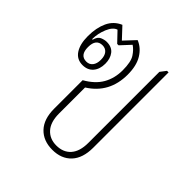

<svg xmlns="http://www.w3.org/2000/svg" viewBox="-159 -662 782 782"><g transform="rotate(45 232.0 -271.0)"><path d="M261 10Q209 10 178.5 -22Q148 -54 148 -114V-278Q194 -304 214.5 -340Q235 -376 235 -422Q235 -470 221 -491.5Q207 -513 190 -524L151 -482H143L103 -524Q83 -518 70 -487Q57 -456 57 -424L60 -423Q66 -446 80.5 -452Q95 -458 107 -458Q137 -458 151.5 -439Q166 -420 166 -391Q166 -359 149.5 -340Q133 -321 104 -321Q71 -321 53.5 -347.5Q36 -374 36 -420Q36 -468 52 -502.5Q68 -537 103 -552L147 -505L191 -552Q223 -539 242.5 -507Q262 -475 262 -424Q262 -318 176 -264V-114Q176 -65 199 -39.5Q222 -14 260 -14Q300 -14 322.5 -39.5Q345 -65 345 -114V-523L364 -548H373V-114Q373 -54 343 -22Q313 10 261 10ZM105 -342Q122 -342 132 -354.5Q142 -367 142 -389Q142 -412 132 -424Q122 -436 105 -436Q68 -436 68 -389Q68 -342 105 -342Z"/></g></svg>

Font: Noto Serif Thai Condensed Thin
Style: Regular
Weight: 100
Width: 3
Designer: Monotype Design Team
Foundry: Monotype Imaging Inc.
Version: Version 2.001; ttfautohint (v1.8.4.7-5d5b)